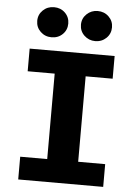

<svg xmlns="http://www.w3.org/2000/svg" viewBox="-62 -993 738 1039"><g transform="rotate(5 307.5 -473.0)"><path d="M538.5 -710.8V-587.7H391.8V-123.6H538.5V0H76.9V-123.6H223.6V-587.7H76.9V-710.8ZM189.2 -782.1Q153.8 -782.1 129.2 -805.6Q104.6 -829.2 104.6 -864.1Q104.6 -898.5 129.2 -922.1Q153.8 -945.6 189.2 -945.6Q225.1 -945.6 249.2 -922.1Q273.3 -898.5 273.3 -864.1Q273.3 -829.2 249.2 -805.6Q225.1 -782.1 189.2 -782.1ZM426.2 -782.1Q391.8 -782.1 366.9 -805.6Q342.1 -829.2 342.1 -864.1Q342.1 -898.5 366.9 -922.1Q391.8 -945.6 426.2 -945.6Q462.1 -945.6 486.4 -922.1Q510.8 -898.5 510.8 -864.1Q510.8 -829.2 486.4 -805.6Q462.1 -782.1 426.2 -782.1Z"/></g></svg>

Font: FiraCode Nerd Font
Style: Bold
Weight: 700
Designer: Carrois Corporate, Edenspiekermann AG, Nikita Prokopov
Foundry: Carrois Corporate, Edenspiekermann AG, Nikita Prokopov
Version: Version 6.002;Nerd Fonts 2.1.0